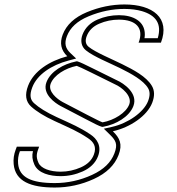

<svg xmlns="http://www.w3.org/2000/svg" viewBox="-20 -678 793 860"><path d="M512.8 -590C588.6 -590 626.1 -552.8 600.9 -487H700.9C743.2 -597.7 664.6 -658 537.5 -658C480.9 -658 424.8 -646.5 369.3 -623.5C313.9 -600.5 277.7 -567 260.9 -523C246.4 -485 253.2 -452.7 281.4 -426C201.4 -404.6 131.1 -359.8 105.9 -294C90.6 -254 95 -223 119.1 -201C143.2 -179 178.3 -157.3 224.3 -136C296.3 -102.6 326.8 -90.7 374.2 -59C398.6 -42.7 414.2 -21.4 400.3 15C390.9 39.7 371.6 58.5 342.5 71.5C313.3 84.5 282.9 91 251.3 91C205.6 91 163.8 77.4 152.2 51C139.8 22.8 144.3 7.9 155.3 -21H55.3L50.4 -8C42.2 13.3 39.1 35 41.2 57C48.2 134.7 118.4 162 225.4 162C286.2 162 344.7 149.2 400.7 123.5C456.8 97.8 493.6 62 511.2 16C529.8 -32.7 516.2 -60 485.5 -90C563.1 -107.3 639.4 -159.1 661.9 -218C673.1 -247.3 672.6 -272.3 660.5 -293C635.6 -335.6 576.5 -366.1 527.2 -390.5C481.3 -413.2 407.4 -443.7 377.4 -468C363.4 -479.3 360.4 -495.3 368.3 -516C377.9 -541.3 396.7 -560 424.7 -572C452.6 -584 481.9 -590 512.8 -590ZM260.5 -221C235.2 -234.7 193.6 -268.2 206.9 -303C221.7 -341.8 272.8 -372.6 323.7 -383C330.4 -381 352 -371 388.5 -353C424.9 -335 460.7 -317.3 495.7 -300C525.4 -287.1 573.4 -248.1 558.8 -210C544.2 -171.8 490.4 -139.2 439.5 -130C434.2 -131.3 412.2 -142 373.6 -162C335 -182 297.3 -201.7 260.5 -221ZM512.8 -610C479.3 -610 447.1 -603.4 416.8 -590.4C384.8 -576.6 361.3 -553.8 349.6 -523.1C339.7 -497.3 343.1 -470 364.8 -452.5C399.5 -424.4 473.1 -394.9 518.3 -372.6C567.9 -348.1 622.8 -317.9 643.3 -282.9C651.6 -268.7 653 -250.9 643.2 -225.1C624.3 -175.7 554.3 -125.8 481.1 -109.5L445.1 -101.5L471.5 -75.7C499.3 -48.6 508.2 -32.2 492.5 8.9C477.2 49 445.1 81.2 392.4 105.3C338.9 129.8 283.4 142 225.4 142C119.1 142 66.6 116.1 61.1 55.2C59.3 36.2 61.9 17.8 69.1 -0.9C87 -0.9 109.7 -1 127.6 -1C122.7 18.8 124.3 37.3 133.9 59.1C151.4 98.8 204.4 111 251.3 111C285.7 111 319 103.9 350.6 89.8C383.3 75.2 407.4 52.5 419 22.1C436.8 -24.4 413.6 -56.7 385.4 -75.6C336.3 -108.5 304.1 -121.1 232.7 -154.1C187.8 -174.9 154.4 -195.8 132.6 -215.8C116 -231 111 -251.2 124.6 -286.9C146.3 -343.7 209.7 -386.1 286.5 -406.7L321.1 -415.9L295.1 -440.5C272.6 -461.9 267.5 -484.2 279.6 -515.9C294.1 -553.7 325 -583.5 377 -605C430.2 -627.1 483.6 -638 537.5 -638C567.1 -638 593.6 -634.5 615.6 -628.1C678.5 -609.6 705.7 -571.1 686.6 -507H627.2C628.3 -513.8 628.7 -518.1 628.7 -523.7C629.2 -582.5 576.7 -610 512.8 -610ZM251.1 -203.4C288.2 -183.9 325.7 -164.3 364.4 -144.2C403.6 -123.9 423.6 -113.4 434.6 -110.6L438.8 -109.6L443 -110.3C498.2 -120.2 558.9 -154.1 577.5 -202.9C599.6 -260.7 533 -305.4 504.1 -318.1C468.3 -335.9 433.8 -352.9 397.3 -370.9C360.4 -389.2 339.9 -399 329.4 -402.2L324.6 -403.6L319.7 -402.6C265.1 -391.5 206.9 -359.2 188.2 -310.1C167.6 -256.4 227.3 -216.2 251.1 -203.4Z"/></svg>

Font: Din Kursivschrift
Style: BreitGhost
Weight: 400
Version: Version 1.089